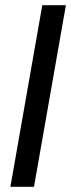

<svg xmlns="http://www.w3.org/2000/svg" viewBox="-20 -720 274 740"><path d="M20 0 143 -700H234L111 0Z"/></svg>

Font: Cabin Condensed
Style: Italic
Weight: 400
Width: 3
Italic angle: -10°
Designer: Pablo Impallari
Foundry: Pablo Impallari. http://www.impallari.com Igino Marini. http://www.ikern.com
Version: Version 3.001; ttfautohint (v1.8.3)